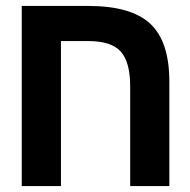

<svg xmlns="http://www.w3.org/2000/svg" viewBox="-20 -626 640 646"><path d="M418 -335Q418 -417.5 386.2 -452.6Q354.5 -487.8 276.9 -487.8H185.1V0H53.2V-606H276.9Q421.4 -606 485.6 -546.1Q549.8 -486.3 549.8 -351.1V0H418Z"/></svg>

Font: Cousine
Style: Bold
Weight: 700
Monospace: yes
Designer: Steve Matteson
Foundry: Ascender Corporation
Version: Version 1.20